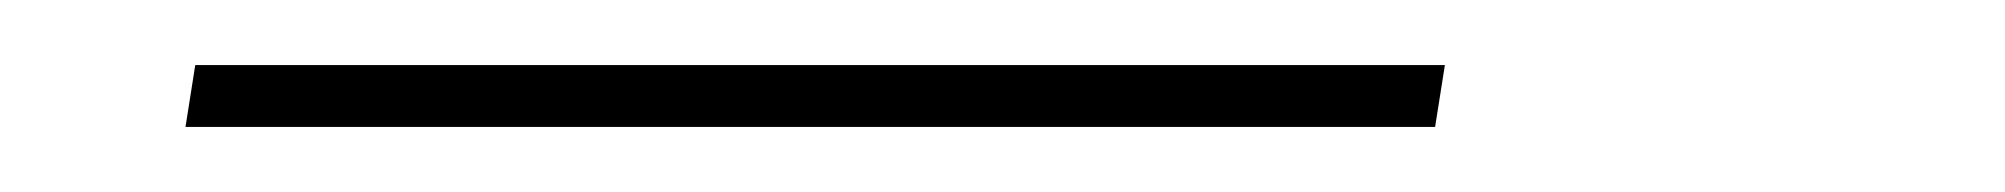

<svg xmlns="http://www.w3.org/2000/svg" viewBox="-20 -20 616 59"><path d="M37 19H421L424 0H40Z"/></svg>

Font: Iosevka Sparkle Thin Oblique
Style: Regular
Weight: 100
Italic angle: -9°
Designer: Belleve Invis
Foundry: Belleve Invis
Version: Version 4.5.0; ttfautohint (v1.8.3)